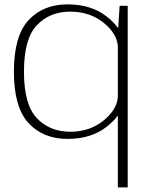

<svg xmlns="http://www.w3.org/2000/svg" viewBox="-20 -616 674 857"><path d="M506 220.5H550V-590H514L506 -466ZM281.5 4Q386.5 4 455.2 -49.5Q524 -103 524 -152L506.5 -192Q506.5 -131.5 444.5 -79.8Q382.5 -28 293.5 -28Q202 -28 144.5 -88.5Q87 -149 87 -296Q87 -443 144.5 -503.5Q202 -564 293.5 -564Q382.5 -564 444.5 -512.8Q506.5 -461.5 506.5 -401L524 -440.5Q524 -489.5 455.2 -543Q386.5 -596.5 281.5 -596.5Q172.5 -596.5 107.2 -525.8Q42 -455 42 -296Q42 -137.5 107.2 -66.8Q172.5 4 281.5 4Z"/></svg>

Font: Anybody SemiExpanded ExtraLight
Style: Regular
Weight: 250
Width: 6
Version: Version 1.113;gftools[0.9.25]